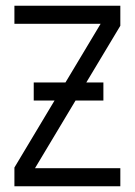

<svg xmlns="http://www.w3.org/2000/svg" viewBox="-20 -650 471 670"><path d="M97.7 -362.3H208.5L331.1 -566.9H30.3V-629.9H399.9V-560.1L281.2 -362.3H340.8V-299.3H243.7L102.1 -63H399.9V0H30.3V-65.4L170.4 -299.3H97.7Z"/></svg>

Font: Fibel Vienna LRS
Style: Regular
Weight: 400
Designer: Peter Wiegel
Foundry: Peter Wioegel
Version: Version 000.000